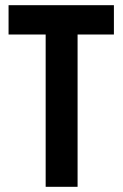

<svg xmlns="http://www.w3.org/2000/svg" viewBox="-20 -720 473 740"><path d="M419 -700V-587H279V0H156V-587H13V-700Z"/></svg>

Font: Phudu Light Medium
Style: Regular
Weight: 500
Version: Version 1.005;gftools[0.9.23]